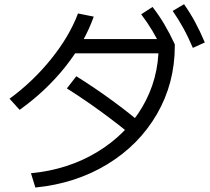

<svg xmlns="http://www.w3.org/2000/svg" viewBox="-20 -838 978 893"><path d="M717.8 -624 750 -589.8H306.6V-656.2H777.3L793 -631.8V-624Q793 -451.2 710 -307.6Q627 -164.1 479.5 -74.2Q332 15.6 144.5 34.2L124 -32.2Q295.9 -48.8 431.2 -130.4Q566.4 -211.9 642.1 -340.8Q717.8 -469.7 717.8 -624ZM342.8 -775.4 416 -760.7Q373 -639.6 283.7 -527.3Q194.3 -415 71.3 -327.1L24.4 -378.9Q132.8 -458 217.8 -563.5Q302.7 -668.9 342.8 -775.4ZM291 -426.8 335 -483.4Q507.8 -375 657.2 -248L612.3 -192.4Q452.1 -325.2 291 -426.8ZM636.7 -771.5 689.5 -805.7Q719.7 -766.6 744.6 -724.6Q769.5 -682.6 793 -631.8L737.3 -602.5Q712.9 -654.3 689 -694.3Q665 -734.4 636.7 -771.5ZM783.2 -787.1 835.9 -818.4Q864.3 -778.3 887.2 -735.8Q910.2 -693.4 932.6 -640.6L877 -615.2Q854.5 -668 832 -708.5Q809.6 -749 783.2 -787.1Z"/></svg>

Font: WEMIX Pretendard Variable
Style: Regular
Weight: 400
Designer: Base glyphs from Inter by Rasmus Andersson; Hangeul glyphs from Noto Sans CJK(Source Han Sans) by Jang Soo-young and Kan
Foundry: Kil Hyung-jin
Version: Version 1.000;Glyphs 3.2 (3208)